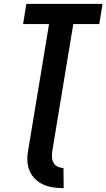

<svg xmlns="http://www.w3.org/2000/svg" viewBox="-20 -755 553 998"><path d="M311 223Q283 223 256 219Q229 215 205.5 204.5Q182 194 163.5 176Q145 158 134.5 134.5Q124 111 122.5 83.5Q121 56 126 29L235 -630H100L117 -735H513L496 -630H361L252 29Q249 45 250 61.5Q251 78 258 91Q265 104 279.5 111Q294 118 310 118Z"/></svg>

Font: Iosevka Term Curly Extrabold
Style: Italic
Weight: 800
Italic angle: -9°
Designer: Belleve Invis
Foundry: Belleve Invis
Version: Version 32.3.0